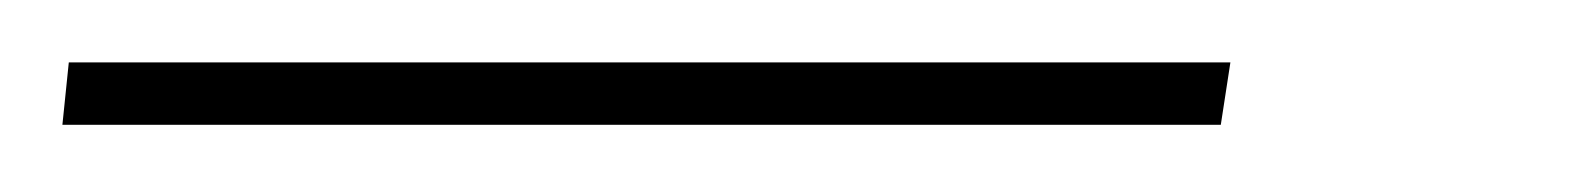

<svg xmlns="http://www.w3.org/2000/svg" viewBox="-32 94 496 60"><path d="M352.5 113.5 349.5 133H-12.5L-10.5 113.5Z"/></svg>

Font: Lato Thin
Style: Italic
Weight: 200
Italic angle: -7°
Designer: Lukasz Dziedzic
Foundry: tyPoland Lukasz Dziedzic
Version: Version 2.007; 2014-02-27